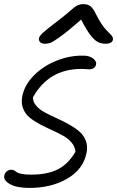

<svg xmlns="http://www.w3.org/2000/svg" viewBox="-36 -860 572 939"><path d="M184.1 -646Q168 -646 160.2 -654.1Q152.3 -662.1 154.8 -673.8Q157.2 -684.1 173.8 -699.7Q190.4 -715.3 251 -761.2Q272.9 -777.8 294.7 -796.4Q316.4 -814.9 325.2 -822.3Q334 -829.6 345.5 -834.7Q356.9 -839.8 371.1 -839.8Q393.6 -839.8 406.7 -829.3Q419.9 -818.8 434.1 -789.1Q446.3 -764.2 460 -743.9Q473.6 -723.6 483.6 -713.4Q493.7 -703.1 502.2 -694.6Q510.7 -686 514.2 -679.4Q517.6 -672.9 516.1 -665Q514.6 -656.7 505.1 -651.4Q495.6 -646 482.9 -646Q459.5 -646 442.9 -654.3Q426.3 -662.6 406.2 -688.5Q386.2 -714.4 360.8 -764.2Q299.3 -710 261.5 -682.6Q223.6 -655.3 210.9 -650.6Q198.2 -646 184.1 -646ZM106.9 59.1Q45.9 59.1 12.9 40.5Q-20 22 -15.1 -1Q-12.7 -13.7 -3.2 -21.7Q6.3 -29.8 20 -29.8Q27.8 -29.8 34.2 -26.1Q40.5 -22.5 46.1 -17.8Q51.8 -13.2 69.8 -9.5Q87.9 -5.9 116.2 -5.9Q196.8 -5.9 247.8 -32.2Q298.8 -58.6 333 -118.2Q331.1 -142.6 314 -162.8Q296.9 -183.1 271.5 -197Q246.1 -210.9 216.3 -224.4Q186.5 -237.8 158.4 -252.7Q130.4 -267.6 108.6 -285.4Q86.9 -303.2 76.7 -330.1Q66.4 -356.9 73.2 -390.1Q84 -444.8 129.9 -491.2Q175.8 -537.6 241.2 -563.5Q306.6 -589.4 373 -587.9Q402.8 -587.4 419.7 -573.7Q436.5 -560.1 434.1 -545.9Q429.2 -521 398.9 -521Q397.5 -521 385.3 -522Q373 -522.9 361.8 -522.9Q202.6 -522.9 125 -383.8Q125 -361.8 141.1 -343Q157.2 -324.2 182.6 -310.5Q208 -296.9 238.3 -283.2Q268.6 -269.5 297.6 -253.7Q326.7 -237.8 349.4 -219.2Q372.1 -200.7 383.1 -173.1Q394 -145.5 387.2 -111.8Q371.1 -32.2 293.5 13.4Q215.8 59.1 106.9 59.1Z"/></svg>

Font: Shantell Sans Irregular Bouncy
Style: Italic
Weight: 300
Italic angle: -11.31°
Designer: Stephen Nixon, Anya Danilova, Shantell Martin
Foundry: Arrow Type
Version: Version 1.006;[9816181b4]